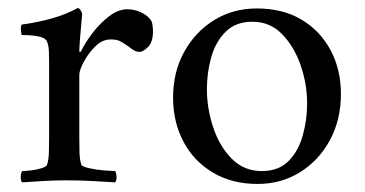

<svg xmlns="http://www.w3.org/2000/svg" viewBox="-20 -450 907 477"><path d="M296 -427Q315 -427 332 -418.5Q349 -410 356 -398Q358 -394 359 -387Q360 -380 360 -372Q360 -345 347.5 -333Q335 -321 327 -321Q317 -321 308 -328Q299 -335 291 -340Q284 -345 276.5 -348.5Q269 -352 255 -352Q234 -352 216.5 -334.5Q199 -317 188 -296Q177 -275 177 -264V-113Q177 -91 177.5 -72Q178 -53 182 -41Q184 -36 202 -32Q220 -28 240 -26.5Q260 -25 266 -25Q269 -21 269.5 -11Q270 -1 266 3Q236 1 205 -0.5Q174 -2 145 -2Q117 -2 91 -0.5Q65 1 35 3Q31 -1 31.5 -11Q32 -21 35 -25Q41 -25 55.5 -26.5Q70 -28 83 -32Q96 -36 97 -41Q101 -53 101.5 -72Q102 -91 102 -113V-295Q102 -305 101.5 -321Q101 -337 97 -346Q94 -355 80 -358.5Q66 -362 52 -362.5Q38 -363 34 -363Q33 -365 32 -375Q31 -385 34 -389Q72 -394 108 -404Q144 -414 173 -430Q177 -430 180.5 -424Q184 -418 184 -414Q184 -411 182 -391Q180 -371 178.5 -350.5Q177 -330 177 -324Q177 -321 178.5 -321Q180 -321 181 -322Q191 -343 209.5 -367.5Q228 -392 251 -409.5Q274 -427 296 -427Z M618 -429Q683 -429 729.5 -401Q776 -373 801.5 -325Q827 -277 827 -216Q827 -153 800 -102.5Q773 -52 726 -22.5Q679 7 620 7Q556 7 508.5 -21.5Q461 -50 435.5 -98.5Q410 -147 410 -208Q410 -271 437.5 -321Q465 -371 512 -400Q559 -429 618 -429ZM607 -396Q566 -396 541 -371.5Q516 -347 505 -308.5Q494 -270 494 -228Q494 -181 509.5 -134Q525 -87 555.5 -56Q586 -25 630 -25Q672 -25 696.5 -49.5Q721 -74 732 -113Q743 -152 743 -193Q743 -241 727 -287.5Q711 -334 681 -365Q651 -396 607 -396Z"/></svg>

Font: Amiri Quran
Style: Regular
Weight: 400
Designer: Khaled Hosny
Version: Version 0.117